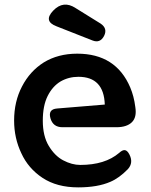

<svg xmlns="http://www.w3.org/2000/svg" viewBox="-20 -799 652 830"><path d="M318 11Q226 11 164 -30Q102 -71 72 -137Q41 -202 41 -278Q41 -360 75 -425Q109 -491 169 -529Q231 -567 314 -567Q481 -567 543 -421Q551 -402 556.5 -381Q562 -360 565 -336Q572 -292 550 -270.5Q528 -249 483 -249H250Q209 -249 198 -288Q187 -327 227 -330L433 -347Q429 -467 319 -467Q277 -467 242 -447Q207 -426 186 -384Q165 -342 165 -277Q165 -211 191 -168Q217 -125 253 -106Q291 -86 327 -86Q434 -86 495 -138Q509 -151 519.5 -150Q530 -149 539 -132Q558 -96 533 -68Q495 -29 457 -13Q402 11 318 11ZM225 -685Q166 -707 210 -753Q254 -799 307 -764L415 -697Q446 -676 430 -644Q413 -611 380 -624Z"/></svg>

Font: MaokenZhuyuanTi
Style: Regular
Weight: 400
Designer: Fontworks Inc & LongZhuTi team: ZERO子、时光羊、荆南、频凡、刘鹏、Little White Dog、帆影Magmeta、奈白不弍、白日月球、ChaoTawei、雨三（排名不分先后）
Version: Version 1.000; 20230222